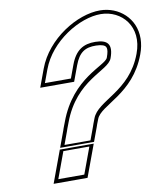

<svg xmlns="http://www.w3.org/2000/svg" viewBox="-93 -867 887 1018"><g transform="rotate(-10 350.5 -358.5)"><path d="M168 -19 193.8 -89H333.8L308 -19L307.3 -17L281.5 53H141.5L167.3 -17ZM325.8 -531C353.1 -605 396.7 -631 461.3 -630C527 -629 552 -602 525.5 -530C501.5 -465 327.3 -451 246.9 -233C235.2 -204 232.2 -193 231.1 -190L205.3 -120H345.3L371.1 -190C374.4 -199 376.7 -208 385.5 -229L386.2 -231C420.1 -323 594.6 -338 665.5 -530C717.7 -669 626.6 -769 515 -770C400.3 -771 238.2 -673 185.8 -531L160 -461H300ZM179.9 -109 112.8 73H295.4L362.5 -109ZM344.6 -524.1 313.9 -441H131.3L167.1 -537.9C222.7 -688.7 391.2 -791.1 515.1 -790C614.8 -789.1 702 -715.6 700.6 -605.4C700.2 -579.4 695 -551.6 684.2 -523C610 -321.8 431.5 -296.1 405 -224.1L404.1 -221.7C395.2 -200.4 393.7 -193.7 389.8 -183.1L359.2 -100H176.6L212.3 -196.9C212.7 -198 216.8 -211.8 228.3 -240.2C310.8 -464 491.5 -495.8 506.7 -536.9C525.2 -587.2 515.3 -598.3 497.4 -604.8C489.1 -607.8 476.8 -609.8 461 -610C403.7 -610.9 369.5 -591.6 344.6 -524.1Z"/></g></svg>

Font: Nordica Plus
Style: NordicaClassicRgOblOl
Weight: 500
Version: Version 1.01